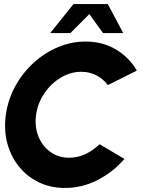

<svg xmlns="http://www.w3.org/2000/svg" viewBox="-20 -919 739 952"><path d="M302 13Q231 13 172.5 -15.2Q114 -43.5 73.8 -93.5Q33.5 -143.5 16 -209.2Q-1.5 -275 9 -350Q19.5 -425.5 55.5 -491.2Q91.5 -557 145.8 -606.8Q200 -656.5 266.5 -684.8Q333 -713 404 -713Q489 -713 554.8 -673.8Q620.5 -634.5 658.5 -569L514.5 -497Q492.5 -527 458.8 -545Q425 -563 383 -563Q329.5 -563 281.5 -534.2Q233.5 -505.5 200.5 -457.2Q167.5 -409 159 -350Q151 -291.5 170.2 -243.2Q189.5 -195 229.5 -166Q269.5 -137 323 -137Q365 -137 404 -155.2Q443 -173.5 473.5 -204L597 -131Q541 -66 464 -26.5Q387 13 302 13ZM514.5 -899 591 -755H491L423 -849L329 -755H229L344.5 -899Z"/></svg>

Font: Urbanist Black
Style: Italic
Weight: 900
Italic angle: -8°
Designer: Corey Hu
Foundry: Corey Hu
Version: Version 1.330; ttfautohint (v1.8.4.7-5d5b)